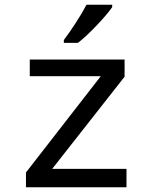

<svg xmlns="http://www.w3.org/2000/svg" viewBox="-20 -786 640 806"><path d="M89 -62 403 -466H105V-536H503V-464L199 -77H511V0H89ZM248 -618Q270 -647 298 -690Q326 -733 343 -766H451V-756Q431 -727 386 -679.5Q341 -632 307 -606H248Z"/></svg>

Font: Noto Sans Mono UI
Style: Regular
Weight: 400
Monospace: yes
Designer: Monotype Design team
Foundry: Monotype Imaging Inc.
Version: Version 1.000